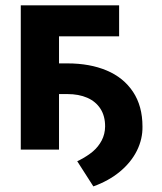

<svg xmlns="http://www.w3.org/2000/svg" viewBox="-20 -550 595 706"><path d="M122.7 -316.9H228Q310.3 -316.9 372.3 -290.8Q434.3 -264.7 469.1 -212.4Q503.9 -160.1 503.9 -84.6Q504.7 -38.9 483.4 4.1Q462 47 420.9 81.1Q379.8 115.1 323.3 135.4L264 42.9Q266.7 41.5 268.5 40.8Q270.3 40.1 272.7 38.7Q302 23.5 321.8 6.7Q341.6 -10.2 353.9 -33.4Q366.1 -56.7 366.5 -84.6Q366.7 -123.3 349.3 -150.2Q331.9 -177 300.7 -190.6Q269.4 -204.1 228 -204.1H122.7ZM418 -416.3H197V0H56.4V-530.4H418Z"/></svg>

Font: Pretendard Variable
Style: Regular
Weight: 400
Designer: Base glyphs from Inter by Rasmus Andersson; Hangul glyphs from Noto Sans CJK(Source Han Sans) by Jang Soo-young and Kang
Foundry: Kil Hyung-jin
Version: Version 1.100;FEAKit 1.0